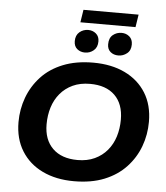

<svg xmlns="http://www.w3.org/2000/svg" viewBox="-58 -906 838 968"><g transform="rotate(5 361.0 -422.5)"><path d="M352 10Q261 10 192.5 -23Q124 -56 86 -117.5Q48 -179 48 -263Q48 -328 70 -387.5Q92 -447 135.5 -494Q179 -541 245 -567.5Q311 -594 398 -594Q490 -594 558.5 -561Q627 -528 665 -467Q703 -406 703 -321Q703 -256 681 -196.5Q659 -137 615 -90Q571 -43 505.5 -16.5Q440 10 352 10ZM361 -98Q410 -98 447.5 -115.5Q485 -133 510.5 -163.5Q536 -194 548.5 -234Q561 -274 561 -320Q561 -399 516.5 -442.5Q472 -486 391 -486Q341 -486 303.5 -468.5Q266 -451 240.5 -420.5Q215 -390 202.5 -350Q190 -310 190 -264Q190 -186 235 -142Q280 -98 361 -98ZM351 -641Q328 -641 311.5 -654.5Q295 -668 295 -694Q295 -724 314 -740Q333 -756 358 -756Q381 -756 397.5 -742Q414 -728 414 -703Q414 -673 395 -657Q376 -641 351 -641ZM520 -641Q496 -641 480 -654.5Q464 -668 464 -693Q464 -725 483 -740.5Q502 -756 527 -756Q550 -756 566.5 -742Q583 -728 583 -702Q583 -672 563.5 -656.5Q544 -641 520 -641ZM315 -791 325 -855H604L594 -791Z"/></g></svg>

Font: Rokkitt SemiBold
Style: Bold Italic
Weight: 700
Italic angle: -9°
Version: Version 3.103